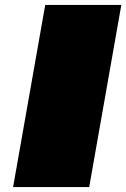

<svg xmlns="http://www.w3.org/2000/svg" viewBox="-20 -757 511 777"><path d="M33 0 163 -737H471L341 0Z"/></svg>

Font: Tomorrow Black
Style: Italic
Weight: 900
Italic angle: -10°
Designer: Tony de Marco, Monica Rizzolli
Foundry: Just in Type
Version: Version 2.002